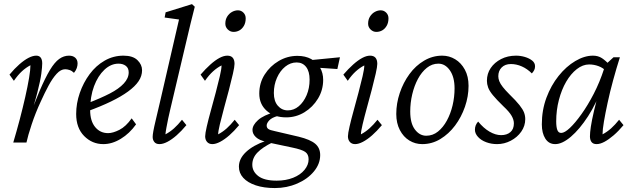

<svg xmlns="http://www.w3.org/2000/svg" viewBox="-20 -697 3096 939"><path d="M298.8 -358.4Q277.3 -358.4 256.8 -335.9Q236.3 -313.5 217.3 -277.8Q198.2 -242.2 179.7 -201.2Q153.3 -144.5 134.8 -88.4Q116.2 -32.2 109.4 0H44.9Q61.5 -55.7 76.7 -113.3Q91.8 -170.9 103.5 -222.7Q115.2 -274.4 122.1 -315.4Q128.9 -356.4 128.9 -377.9Q106.4 -366.2 86.9 -348.1Q67.4 -330.1 47.9 -301.8L26.4 -332Q50.8 -361.3 74.7 -382.3Q98.6 -403.3 119.6 -414.1Q140.6 -424.8 157.2 -424.8Q171.9 -424.8 179.2 -415Q186.5 -405.3 186.5 -386.7Q186.5 -370.1 182.1 -336.9Q177.7 -303.7 162.6 -244.1Q147.5 -184.6 115.2 -88.9H110.4Q145.5 -186.5 173.3 -251.5Q201.2 -316.4 224.1 -354.5Q247.1 -392.6 269.5 -408.7Q292 -424.8 317.4 -424.8Q336.9 -424.8 348.1 -414.6Q359.4 -404.3 359.4 -386.7Q359.4 -376 355.5 -364.3Q351.6 -352.5 341.8 -340.8Q332 -350.6 320.3 -354.5Q308.6 -358.4 298.8 -358.4Z M485.4 7.8Q430.7 7.8 391.6 -31.7Q352.5 -71.3 352.5 -139.6Q352.5 -191.4 370.1 -242.2Q387.7 -293 418.5 -334.5Q449.2 -376 491.7 -400.4Q534.2 -424.8 584 -424.8Q629.9 -424.8 652.3 -402.8Q674.8 -380.9 674.8 -353.5Q674.8 -325.2 657.7 -299.8Q640.6 -274.4 606.4 -249.5Q572.3 -224.6 522.9 -200.7Q473.6 -176.8 409.2 -153.3V-192.4Q472.7 -216.8 517.1 -239.7Q561.5 -262.7 585.4 -288.6Q609.4 -314.5 609.4 -342.8Q609.4 -364.3 595.2 -375Q581.1 -385.7 559.6 -385.7Q522.5 -385.7 490.7 -356Q459 -326.2 439.9 -275.4Q420.9 -224.6 420.9 -158.2Q420.9 -105.5 445.3 -75.7Q469.7 -45.9 508.8 -45.9Q532.2 -45.9 564 -62Q595.7 -78.1 624 -118.2L645.5 -88.9Q613.3 -43.9 570.8 -18.1Q528.3 7.8 485.4 7.8Z M759.8 7.8Q743.2 7.8 734.9 -2.4Q726.6 -12.7 726.6 -27.3Q726.6 -37.1 730 -56.2Q733.4 -75.2 741.7 -109.9Q750 -144.5 762.7 -199.2L855.5 -601.6L785.2 -611.3L790 -636.7L918.9 -676.8L932.6 -664.1Q922.9 -625 912.1 -582.5Q901.4 -540 887.7 -479.5L812.5 -161.1Q807.6 -141.6 802.7 -117.7Q797.9 -93.8 793.9 -72.8Q790 -51.8 789.1 -40Q811.5 -51.8 831.1 -69.3Q850.6 -86.9 870.1 -111.3L891.6 -85Q867.2 -55.7 843.8 -35.2Q820.3 -14.6 798.8 -3.4Q777.3 7.8 759.8 7.8Z M1018.6 7.8Q1002 7.8 992.7 -2.9Q983.4 -13.7 983.4 -30.3Q983.4 -43.9 991.2 -78.1Q999 -112.3 1011.2 -156.2Q1023.4 -200.2 1035.2 -244.6Q1046.9 -289.1 1055.2 -324.7Q1063.5 -360.4 1063.5 -377Q1042 -366.2 1022 -348.1Q1002 -330.1 982.4 -301.8L960.9 -332Q985.4 -360.4 1008.8 -381.3Q1032.2 -402.3 1053.2 -413.6Q1074.2 -424.8 1091.8 -424.8Q1109.4 -424.8 1118.2 -414.6Q1127 -404.3 1127 -384.8Q1127 -371.1 1119.1 -336.4Q1111.3 -301.8 1099.6 -257.3Q1087.9 -212.9 1075.7 -168.5Q1063.5 -124 1055.2 -88.9Q1046.9 -53.7 1046.9 -40Q1069.3 -51.8 1088.9 -69.3Q1108.4 -86.9 1127.9 -111.3L1149.4 -85Q1125 -55.7 1101.6 -35.2Q1078.1 -14.6 1056.6 -3.4Q1035.2 7.8 1018.6 7.8ZM1122.1 -541Q1106.4 -541 1094.2 -552.7Q1082 -564.5 1082 -581.1Q1082 -601.6 1091.3 -616.2Q1100.6 -630.9 1114.7 -638.7Q1128.9 -646.5 1143.6 -646.5Q1159.2 -646.5 1170.4 -635.3Q1181.6 -624 1181.6 -607.4Q1181.6 -585.9 1172.9 -570.8Q1164.1 -555.7 1150.9 -548.3Q1137.7 -541 1122.1 -541Z M1324.2 222.7Q1270.5 222.7 1231 209.5Q1191.4 196.3 1169.9 172.9Q1148.4 149.4 1148.4 118.2Q1148.4 79.1 1183.1 46.4Q1217.8 13.7 1279.3 -7.8L1313.5 -1Q1263.7 23.4 1238.8 49.3Q1213.9 75.2 1213.9 108.4Q1213.9 141.6 1243.2 164.1Q1272.5 186.5 1333 186.5Q1377.9 186.5 1413.6 172.4Q1449.2 158.2 1469.2 133.8Q1489.3 109.4 1489.3 82Q1489.3 57.6 1472.7 45.9Q1456.1 34.2 1408.2 24.4L1293 0L1281.2 -3.9Q1248 -10.7 1231.4 -26.4Q1214.8 -42 1214.8 -61.5Q1214.8 -85 1241.7 -109.4Q1268.6 -133.8 1328.1 -150.4L1338.9 -129.9Q1309.6 -122.1 1296.9 -108.4Q1284.2 -94.7 1284.2 -83Q1284.2 -72.3 1292 -66.4Q1299.8 -60.5 1324.2 -55.7L1441.4 -28.3Q1497.1 -14.6 1521.5 5.9Q1545.9 26.4 1545.9 61.5Q1545.9 104.5 1515.1 141.6Q1484.4 178.7 1433.6 200.7Q1382.8 222.7 1324.2 222.7ZM1379.9 -123Q1320.3 -123 1284.2 -155.3Q1248 -187.5 1248 -239.3Q1248 -291 1274.4 -332.5Q1300.8 -374 1343.3 -398.9Q1385.7 -423.8 1434.6 -423.8Q1473.6 -423.8 1502 -408.2Q1530.3 -392.6 1545.4 -366.2Q1560.5 -339.8 1560.5 -306.6Q1560.5 -256.8 1535.2 -214.8Q1509.8 -172.9 1468.8 -147.9Q1427.7 -123 1379.9 -123ZM1387.7 -157.2Q1417 -157.2 1440.9 -177.2Q1464.8 -197.3 1479.5 -231.4Q1494.1 -265.6 1494.1 -307.6Q1494.1 -347.7 1477.1 -369.6Q1460 -391.6 1430.7 -391.6Q1400.4 -391.6 1375 -371.1Q1349.6 -350.6 1334.5 -316.4Q1319.3 -282.2 1319.3 -242.2Q1319.3 -202.1 1338.9 -179.7Q1358.4 -157.2 1387.7 -157.2ZM1629.9 -359.4 1530.3 -366.2 1492.2 -402.3 1642.6 -417Z M1716.8 7.8Q1700.2 7.8 1690.9 -2.9Q1681.6 -13.7 1681.6 -30.3Q1681.6 -43.9 1689.5 -78.1Q1697.3 -112.3 1709.5 -156.2Q1721.7 -200.2 1733.4 -244.6Q1745.1 -289.1 1753.4 -324.7Q1761.7 -360.4 1761.7 -377Q1740.2 -366.2 1720.2 -348.1Q1700.2 -330.1 1680.7 -301.8L1659.2 -332Q1683.6 -360.4 1707 -381.3Q1730.5 -402.3 1751.5 -413.6Q1772.5 -424.8 1790 -424.8Q1807.6 -424.8 1816.4 -414.6Q1825.2 -404.3 1825.2 -384.8Q1825.2 -371.1 1817.4 -336.4Q1809.6 -301.8 1797.9 -257.3Q1786.1 -212.9 1773.9 -168.5Q1761.7 -124 1753.4 -88.9Q1745.1 -53.7 1745.1 -40Q1767.6 -51.8 1787.1 -69.3Q1806.6 -86.9 1826.2 -111.3L1847.7 -85Q1823.2 -55.7 1799.8 -35.2Q1776.4 -14.6 1754.9 -3.4Q1733.4 7.8 1716.8 7.8ZM1820.3 -541Q1804.7 -541 1792.5 -552.7Q1780.3 -564.5 1780.3 -581.1Q1780.3 -601.6 1789.6 -616.2Q1798.8 -630.9 1813 -638.7Q1827.1 -646.5 1841.8 -646.5Q1857.4 -646.5 1868.7 -635.3Q1879.9 -624 1879.9 -607.4Q1879.9 -585.9 1871.1 -570.8Q1862.3 -555.7 1849.1 -548.3Q1835.9 -541 1820.3 -541Z M2044.9 7.8Q2010.7 7.8 1981.9 -9.8Q1953.1 -27.3 1935.5 -61Q1918 -94.7 1918 -139.6Q1918 -191.4 1935.1 -242.2Q1952.1 -293 1982.4 -334.5Q2012.7 -376 2054.2 -400.4Q2095.7 -424.8 2142.6 -424.8Q2176.8 -424.8 2206.1 -407.2Q2235.4 -389.6 2253.4 -356.4Q2271.5 -323.2 2271.5 -277.3Q2271.5 -225.6 2253.9 -174.8Q2236.3 -124 2205.6 -83Q2174.8 -42 2133.8 -17.1Q2092.8 7.8 2044.9 7.8ZM2064.5 -33.2Q2096.7 -33.2 2122.1 -53.7Q2147.5 -74.2 2165.5 -107.4Q2183.6 -140.6 2193.4 -181.6Q2203.1 -222.7 2203.1 -264.6Q2203.1 -320.3 2180.2 -353Q2157.2 -385.7 2124 -385.7Q2092.8 -385.7 2067.4 -365.2Q2042 -344.7 2023.9 -311Q2005.9 -277.3 1996.1 -235.8Q1986.3 -194.3 1986.3 -151.4Q1986.3 -93.8 2009.3 -63.5Q2032.2 -33.2 2064.5 -33.2Z M2411.1 7.8Q2382.8 7.8 2357.9 -1.5Q2333 -10.7 2317.9 -27.3Q2302.7 -43.9 2302.7 -62.5Q2302.7 -74.2 2306.6 -84Q2310.5 -93.8 2318.4 -102.5Q2344.7 -70.3 2374 -53.2Q2403.3 -36.1 2430.7 -36.1Q2459 -36.1 2476.1 -50.8Q2493.2 -65.4 2493.2 -93.8Q2493.2 -111.3 2481.9 -130.9Q2470.7 -150.4 2441.4 -177.7Q2408.2 -210 2390.6 -231.4Q2373 -252.9 2367.2 -269.5Q2361.3 -286.1 2361.3 -301.8Q2361.3 -336.9 2379.9 -364.3Q2398.4 -391.6 2430.7 -408.2Q2462.9 -424.8 2503.9 -424.8Q2525.4 -424.8 2546.9 -418.5Q2568.4 -412.1 2582.5 -400.9Q2596.7 -389.6 2596.7 -373Q2596.7 -362.3 2592.8 -354.5Q2588.9 -346.7 2581.1 -337.9Q2558.6 -360.4 2532.2 -372.1Q2505.9 -383.8 2478.5 -383.8Q2450.2 -383.8 2433.6 -367.2Q2417 -350.6 2417 -324.2Q2417 -312.5 2421.9 -299.8Q2426.8 -287.1 2439 -271.5Q2451.2 -255.9 2471.7 -235.4Q2503.9 -204.1 2520.5 -183.1Q2537.1 -162.1 2543 -146.5Q2548.8 -130.9 2548.8 -114.3Q2548.8 -81.1 2529.3 -53.2Q2509.8 -25.4 2478 -8.8Q2446.3 7.8 2411.1 7.8Z M2695.3 7.8Q2664.1 7.8 2647 -19Q2629.9 -45.9 2629.9 -88.9Q2629.9 -158.2 2652.3 -218.8Q2674.8 -279.3 2711.9 -325.7Q2749 -372.1 2793.5 -398.4Q2837.9 -424.8 2879.9 -424.8Q2905.3 -424.8 2923.8 -412.6Q2942.4 -400.4 2961.9 -378.9L2946.3 -347.7Q2929.7 -365.2 2907.2 -373.5Q2884.8 -381.8 2861.3 -381.8Q2830.1 -381.8 2800.8 -358.9Q2771.5 -335.9 2749 -297.4Q2726.6 -258.8 2713.4 -208.5Q2700.2 -158.2 2700.2 -103.5Q2700.2 -76.2 2705.6 -61.5Q2710.9 -46.9 2724.6 -46.9Q2741.2 -46.9 2767.1 -71.3Q2793 -95.7 2823.7 -138.7Q2854.5 -181.6 2883.8 -238.3Q2913.1 -294.9 2934.6 -361.3L2943.4 -382.8L2980.5 -417H3011.7Q2994.1 -361.3 2978.5 -304.2Q2962.9 -247.1 2951.7 -194.8Q2940.4 -142.6 2933.6 -102.5Q2926.8 -62.5 2926.8 -40Q2949.2 -51.8 2968.8 -69.3Q2988.3 -86.9 3007.8 -111.3L3029.3 -85Q3004.9 -55.7 2981 -35.2Q2957 -14.6 2936 -3.4Q2915 7.8 2897.5 7.8Q2880.9 7.8 2873 -2.4Q2865.2 -12.7 2865.2 -30.3Q2865.2 -47.9 2869.6 -77.6Q2874 -107.4 2885.3 -155.8Q2896.5 -204.1 2917 -277.3H2927.7Q2897.5 -192.4 2856 -128.4Q2814.5 -64.5 2772 -28.3Q2729.5 7.8 2695.3 7.8Z"/></svg>

Font: Crimson Pro Light
Style: Italic
Weight: 300
Italic angle: -12°
Designer: Jacques Le Bailly
Foundry: Baron von Fonthausen
Version: Version 1.003